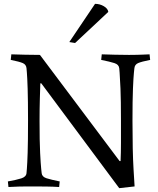

<svg xmlns="http://www.w3.org/2000/svg" viewBox="-20 -971 825 1000"><path d="M603 -132H608Q610 -174 610 -228Q610 -282 610 -342Q610 -450 607.5 -509.5Q605 -569 603 -592.5Q601 -616 601 -616Q599 -635 575.5 -642.5Q552 -650 507 -659L510 -688Q542 -687 578.5 -686Q615 -685 652 -685Q677 -685 693 -685.5Q709 -686 723.5 -686.5Q738 -687 759 -688L762 -659Q717 -650 699.5 -642.5Q682 -635 680 -616Q680 -616 677.5 -592.5Q675 -569 672.5 -509.5Q670 -450 670 -342Q670 -181 675.5 -90.5Q681 0 681 0L601 9L195 -537H190Q189 -504 187.5 -455Q186 -406 186 -342Q186 -234 189 -175Q192 -116 194.5 -92.5Q197 -69 197 -69Q199 -50 222.5 -42.5Q246 -35 291 -26L288 3Q257 1 220.5 0.5Q184 0 146 0Q109 0 82.5 0.5Q56 1 24 3L21 -26Q66 -34 91 -42Q116 -50 118 -69Q118 -69 120 -92.5Q122 -116 124 -175Q126 -234 126 -342Q126 -450 124 -509.5Q122 -569 120 -592.5Q118 -616 118 -616Q116 -635 98.5 -642.5Q81 -650 36 -659L39 -688Q71 -687 111 -686Q151 -685 188 -685ZM544 -909 371 -747 341 -752 475 -951Q500 -951 521 -938.5Q542 -926 544 -909Z"/></svg>

Font: Average
Style: Regular
Weight: 400
Designer: Eduardo Tunni
Foundry: Eduardo Rodriguez Tunni
Version: Version 1.003; ttfautohint (v1.8.4.7-5d5b)